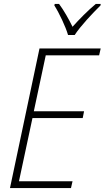

<svg xmlns="http://www.w3.org/2000/svg" viewBox="-20 -962 535 982"><path d="M328 -783H362C391 -828 455 -896 494 -934L495 -942H470C429 -908 385 -863 351 -825C332 -864 306 -910 282 -942H260L258 -934C282 -897 316 -825 328 -783ZM31 0H343L351 -35H77L146 -358H403L410 -393H153L214 -679H487L495 -714H182Z"/></svg>

Font: Noto Sans SemiCondensed ExtraLight
Style: Italic
Weight: 200
Width: 4
Italic angle: -12°
Designer: Monotype Design Team
Foundry: Monotype Imaging Inc.
Version: Version 2.013